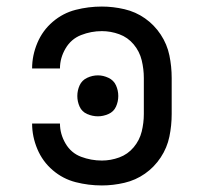

<svg xmlns="http://www.w3.org/2000/svg" viewBox="-20 -558 616 586"><path d="M291 8Q325 8 359.5 0Q394 -8 422.5 -28Q451 -48 470.5 -77.5Q490 -107 497 -141Q504 -175 504 -210V-320Q504 -355 497 -389Q490 -423 470.5 -452.5Q451 -482 422.5 -502Q394 -522 359.5 -530Q325 -538 291 -538Q250 -538 211 -528Q172 -518 141 -491.5Q110 -465 94 -427Q78 -389 78 -349H163Q163 -349 163 -349Q163 -349 163 -349Q163 -381 180 -410Q197 -439 227.5 -451Q258 -463 291 -463Q318 -463 344 -453.5Q370 -444 388 -422.5Q406 -401 412.5 -374Q419 -347 419 -320V-210Q419 -183 412.5 -156.5Q406 -130 388 -108.5Q370 -87 344 -77.5Q318 -68 291 -68Q258 -68 227.5 -79.5Q197 -91 180 -120Q163 -149 163 -181Q163 -181 163 -181Q163 -181 163 -181H78Q78 -141 94 -103Q110 -65 141 -38.5Q172 -12 211 -2Q250 8 291 8ZM279 -203Q295 -203 311 -210Q327 -217 334 -232.5Q341 -248 341 -265Q341 -282 334 -297.5Q327 -313 311 -320.5Q295 -328 279 -328Q262 -328 246 -320.5Q230 -313 223 -297.5Q216 -282 216 -265Q216 -248 223 -232.5Q230 -217 246 -210Q262 -203 279 -203Z"/></svg>

Font: Iosevka Sparkle
Style: Regular
Weight: 400
Designer: Belleve Invis
Foundry: Belleve Invis
Version: Version 4.5.0; ttfautohint (v1.8.3)